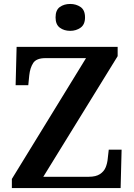

<svg xmlns="http://www.w3.org/2000/svg" viewBox="-20 -951 678 971"><path d="M40 0V-46L415 -657H210Q164 -657 148 -632.5Q132 -608 128 -570L123 -520H59L64 -714H575V-667L199 -57H429Q465 -57 485.5 -70.5Q506 -84 514.5 -105Q523 -126 525 -150L530 -194H595L590 0ZM335 -795Q304 -795 282.5 -811Q261 -827 261 -863Q261 -900 282.5 -915.5Q304 -931 335 -931Q365 -931 387.5 -915.5Q410 -900 410 -863Q410 -827 387.5 -811Q365 -795 335 -795Z"/></svg>

Font: Noto Serif Vithkuqi SemiBold
Style: Regular
Weight: 600
Version: Version 1.005